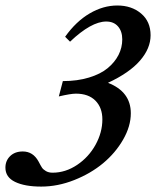

<svg xmlns="http://www.w3.org/2000/svg" viewBox="-32 -671 571 702"><path d="M118.7 11.2Q58.6 11.2 23.2 -5.9Q-12.2 -22.9 -12.2 -58.1Q-12.2 -83.5 5.1 -100.3Q22.5 -117.2 51.3 -117.2Q88.9 -117.2 108.9 -80.6Q117.2 -64.5 121.6 -57.9Q126 -51.3 136 -45.4Q146 -39.6 160.2 -39.6Q207.5 -39.6 250 -68.1Q292.5 -96.7 317.4 -141.8Q342.3 -187 342.3 -234.4Q342.3 -277.3 316.9 -303Q291.5 -328.6 245.6 -328.6Q226.6 -328.6 183.1 -318.4L197.8 -374.5Q251 -374.5 293.5 -387.5Q335.9 -400.4 361.8 -421.9Q387.7 -443.4 401.4 -470.2Q415 -497.1 415 -526.9Q415 -556.6 399.4 -574.5Q383.8 -592.3 356.4 -592.3Q301.8 -592.3 224.1 -518.6L206.1 -536.6Q246.1 -592.8 295.7 -621.8Q345.2 -650.9 397 -650.9Q449.2 -650.9 483.9 -621.6Q518.6 -592.3 518.6 -542Q518.6 -494.1 480 -449.5Q441.4 -404.8 362.8 -368.2Q446.3 -335.9 446.3 -256.8Q446.3 -209.5 418.2 -160.6Q390.1 -111.8 345 -74.2Q299.8 -36.6 239.5 -12.7Q179.2 11.2 118.7 11.2Z"/></svg>

Font: Elstob 6pt SemiBold
Style: Italic
Weight: 600
Italic angle: -20°
Designer: Peter S. Baker
Version: Version 1.015